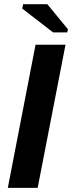

<svg xmlns="http://www.w3.org/2000/svg" viewBox="-20 -903 347 923"><path d="M294.9 -688 161.1 0H17.6L150.9 -688ZM306.6 -762.2 303.2 -747.1H235.4L86.9 -861.8L91.3 -882.8H207.5Z"/></svg>

Font: Arimo
Style: Bold Italic
Weight: 700
Italic angle: -12°
Designer: Steve Matteson
Foundry: Monotype Imaging Inc.
Version: Version 1.33